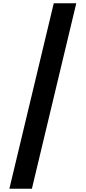

<svg xmlns="http://www.w3.org/2000/svg" viewBox="-20 -967 526 1168"><path d="M307 -947H444L174 181H37Z"/></svg>

Font: Poppins SemiBold
Style: Regular
Weight: 600
Designer: Ninad Kale (Devanagari), Jonny Pinhorn (Latin)
Foundry: Indian Type Foundry
Version: Version 3.002 2017